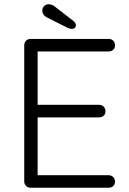

<svg xmlns="http://www.w3.org/2000/svg" viewBox="-20 -883 608 903"><path d="M521 -29Q521 -16 512.5 -8Q504 0 491 0H124Q111 0 102.5 -8.5Q94 -17 94 -30V-670Q94 -683 102.5 -691.5Q111 -700 124 -700H491Q504 -700 512.5 -691.5Q521 -683 521 -670Q521 -657 512.5 -649Q504 -641 491 -641H157V-390H446Q459 -390 467.5 -381.5Q476 -373 476 -360Q476 -347 467.5 -339Q459 -331 446 -331H157V-59H491Q504 -59 512.5 -50Q521 -41 521 -29ZM296 -753 199 -802Q179 -813 179 -833Q179 -846 187.5 -854.5Q196 -863 209 -863Q225 -863 238 -852L327 -783Q337 -773 337 -765Q337 -757 332 -752Q327 -747 318 -747Q310 -747 296 -753Z"/></svg>

Font: Quicksand
Style: Regular
Weight: 400
Designer: Andrew Paglinawan
Foundry: Andrew Paglinawan
Version: Version 3.000